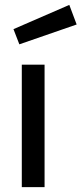

<svg xmlns="http://www.w3.org/2000/svg" viewBox="-20 -764 333 784"><path d="M35 0ZM69 -500H162V0H69ZM35 -645 263 -744 293 -664 59 -583Z"/></svg>

Font: sheba-seeBold
Style: Regular
Weight: 600
Designer: Mohamed Galeb, the designers
Foundry: Kief Type Foundry
Version: Version 2.010; ttfautohint (v1.5.33-1714) -l 8 -r 50 -G 200 